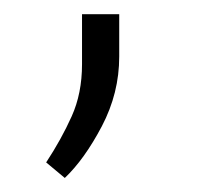

<svg xmlns="http://www.w3.org/2000/svg" viewBox="-20 -109 286 272"><path d="M96.2 -18.1V-88.9H148.9V-28.8Q148.9 22.9 124.3 69.8Q99.6 116.7 71.8 143.1L45.4 121.1Q66.9 88.4 81.5 55.9Q96.2 23.4 96.2 -18.1Z"/></svg>

Font: Vazirmatn UI NL ExtraLight
Style: Regular
Weight: 200
Designer: Saber Rastikerdar
Foundry: Saber Rastikerdar
Version: Version 33.003